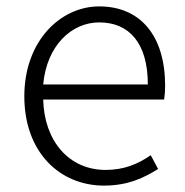

<svg xmlns="http://www.w3.org/2000/svg" viewBox="-20 -567 578 600"><path d="M305 13C381 13 431 -12 474 -39L451 -82C411 -54 367 -36 310 -36C195 -36 118 -127 115 -256H493C495 -270 496 -285 496 -299C496 -455 419 -547 290 -547C170 -547 56 -440 56 -266C56 -91 167 13 305 13ZM115 -303C126 -425 204 -497 290 -497C384 -497 442 -432 442 -303Z"/></svg>

Font: Noto Sans HK Light
Style: Regular
Weight: 300
Designer: Ryoko NISHIZUKA 西塚涼子 (kana, bopomofo & ideographs); Paul D. Hunt (Latin, Greek & Cyrillic); Sandoll Communications 산돌커뮤니
Foundry: Adobe
Version: Version 2.004;hotconv 1.0.118;makeotfexe 2.5.65603